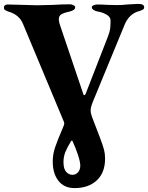

<svg xmlns="http://www.w3.org/2000/svg" viewBox="-20 -677 758 983"><path d="M250 150Q250 114 261.5 79Q273 44 304 -28Q309 -40 309 -45Q309 -51 304 -61L98 -554Q79 -602 22 -618Q11 -622 5.5 -626Q0 -630 0 -639Q0 -646 5.5 -650Q11 -654 19 -654Q40 -654 98 -652Q152 -650 171 -650L251 -652Q299 -655 338 -655Q347 -655 356 -650.5Q365 -646 365 -640Q365 -625 337 -618Q305 -611 293 -603Q281 -595 281 -578Q281 -571 285 -555L406 -197Q407 -190 412 -190Q416 -190 419 -198L533 -491Q542 -515 544 -530Q546 -545 546 -572Q546 -591 524 -603Q502 -615 480 -618Q469 -620 459.5 -626Q450 -632 450 -640Q450 -646 459 -650Q468 -654 479 -654Q502 -654 532 -652L579 -651Q607 -651 631 -654Q639 -654 656.5 -655.5Q674 -657 688 -657Q718 -657 718 -640Q718 -632 712.5 -628.5Q707 -625 700.5 -623Q694 -621 692 -620Q640 -606 617 -548L455 -155Q444 -127 444 -112Q444 -99 449 -85Q454 -71 455 -68L493 31Q507 68 512.5 89Q518 110 518 135Q518 207 475.5 246.5Q433 286 362 286Q308 286 279 248.5Q250 211 250 150ZM391 171Q391 152 379.5 117Q368 82 352 47Q351 43 348 43Q345 43 343 47Q325 76 315 100.5Q305 125 305 153Q305 187 318.5 202.5Q332 218 351 218Q368 218 379.5 205Q391 192 391 171Z"/></svg>

Font: EB Garamond ExtraBold
Style: Regular
Weight: 800
Designer: Georg Duffner and Octavio Pardo
Foundry: Georg Duffner
Version: Version 1.000